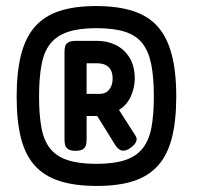

<svg xmlns="http://www.w3.org/2000/svg" viewBox="-20 -716 662 634"><path d="M297 -696Q369 -696 419.5 -679.5Q470 -663 501 -628Q532 -593 547 -536Q562 -479 562 -398Q562 -317 547.5 -260.5Q533 -204 501.5 -169Q470 -134 420.5 -118Q371 -102 300 -102Q228 -102 177.5 -118Q127 -134 95.5 -168.5Q64 -203 49.5 -259Q35 -315 35 -396Q35 -478 49.5 -535Q64 -592 95 -627.5Q126 -663 176 -679.5Q226 -696 297 -696ZM298 -175Q355 -175 392 -187Q429 -199 450.5 -225.5Q472 -252 480 -294.5Q488 -337 488 -399Q488 -460 479.5 -503Q471 -546 450.5 -572.5Q430 -599 393 -611Q356 -623 298 -623Q241 -623 204 -610.5Q167 -598 146 -571.5Q125 -545 117 -501.5Q109 -458 109 -397Q109 -336 117 -293.5Q125 -251 146 -225Q167 -199 204 -187Q241 -175 298 -175ZM373 -353 428 -267Q432 -260 431 -253.5Q430 -247 425 -240.5Q420 -234 410 -227Q394 -216 382 -219Q370 -222 360 -238L301 -333H266V-256Q266 -246 264 -237.5Q262 -229 254 -223.5Q246 -218 230 -218Q213 -218 205 -223.5Q197 -229 195 -237.5Q193 -246 193 -256V-545Q193 -554 195 -562.5Q197 -571 205.5 -576Q214 -581 230 -581H302Q334 -581 362 -567.5Q390 -554 407.5 -526Q425 -498 425 -456Q425 -428 412.5 -399Q400 -370 373 -353ZM266 -507V-406H309Q329 -406 340.5 -420Q352 -434 352 -457Q352 -481 339 -494Q326 -507 301 -507Z"/></svg>

Font: Fredoka Condensed Medium
Style: Regular
Weight: 500
Width: 3
Designer: Ben Nathan
Foundry: Milena B. Brandão, Ben Nathan
Version: Version 2.001